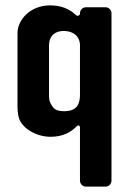

<svg xmlns="http://www.w3.org/2000/svg" viewBox="-20 -503 479 713"><path d="M277 -30V168C277 180 287 190 299 190H372C384 190 394 180 394 168V-454C394 -466 384 -476 372 -476H299C287 -476 277 -466 277 -454V-452C277 -445 267 -442 262 -447C237 -471 206 -483 166 -483C92 -483 45 -429 45 -380V-105C45 -94 46 -83 48 -74C56 -27 115 5 168 5C216 5 245 -14 266 -35C271 -40 277 -36 277 -30ZM217 -388C253 -388 277 -367 277 -335V-153C277 -123 271 -90 218 -90C198 -90 183 -95 176 -106C161 -127 162 -137 162 -153V-335C162 -362 177 -388 217 -388Z"/></svg>

Font: DIN Rundschrift
Style: Breit
Weight: 400
Width: 7
Version: Version 1.027